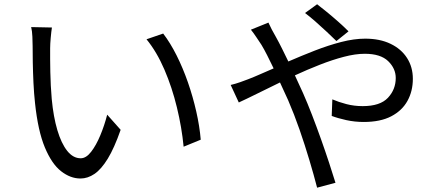

<svg xmlns="http://www.w3.org/2000/svg" viewBox="-20 -827 2040 899"><path d="M223.1 -698.2Q220.2 -680.2 217.5 -650.4Q214.8 -620.6 214.8 -601.1Q214.4 -553.7 215.6 -490Q216.8 -426.3 222.2 -363.8Q230 -280.3 248.5 -217.8Q267.1 -155.3 294.7 -120.6Q322.3 -85.9 357.9 -85.9Q383.3 -85.9 406.7 -116.2Q430.2 -146.5 449.7 -193.4Q469.2 -240.2 481.9 -290L544.9 -219.2Q515.1 -133.8 484.6 -84Q454.1 -34.2 422.4 -12.7Q390.6 8.8 356.9 8.8Q309.6 8.8 265.9 -25.4Q222.2 -59.6 189.9 -137Q157.7 -214.4 144 -344.2Q139.2 -387.7 136.7 -438.7Q134.3 -489.7 133.5 -535.9Q132.8 -582 132.8 -610.8Q132.8 -628.4 131.6 -655.3Q130.4 -682.1 126 -700.2ZM744.1 -669.9Q777.3 -626.5 806.9 -567.6Q836.4 -508.8 859.9 -441.4Q883.3 -374 898.9 -305.2Q914.6 -236.3 919.9 -172.9L839.8 -140.1Q831.1 -230.5 808.3 -324.2Q785.6 -418 749.8 -501.2Q713.9 -584.5 666 -643.1Z M1555.2 -634.8Q1535.6 -653.8 1509.5 -678.5Q1483.4 -703.1 1456.5 -726.6Q1429.7 -750 1408.2 -766.1L1464.8 -807.1Q1481.4 -794.4 1509 -772Q1536.6 -749.5 1564.7 -724.6Q1592.8 -699.7 1611.8 -680.2ZM1060.1 -429.2Q1081.5 -434.1 1105 -442.4Q1128.4 -450.7 1142.1 -456.1Q1167.5 -465.8 1197.3 -479Q1227.1 -492.2 1261.2 -506.8Q1245.1 -540 1231 -568.1Q1216.8 -596.2 1204.1 -617.2Q1194.3 -631.8 1180.7 -652.3Q1167 -672.9 1154.8 -688L1236.8 -721.2Q1242.2 -709 1252.9 -688.2Q1263.7 -667.5 1272 -653.8Q1285.6 -629.4 1300.3 -599.9Q1314.9 -570.3 1330.1 -539.1Q1390.6 -565.4 1453.9 -590.1Q1517.1 -614.7 1577.6 -630.4Q1638.2 -646 1689.9 -646Q1758.8 -646 1808.8 -621.8Q1858.9 -597.7 1886 -555.2Q1913.1 -512.7 1913.1 -458Q1913.1 -400.4 1887.9 -354.7Q1862.8 -309.1 1812 -282.5Q1761.2 -255.9 1683.1 -255.9Q1641.1 -255.9 1601.3 -264.6Q1561.5 -273.4 1533.2 -284.2L1536.1 -361.8Q1565.4 -349.1 1601.8 -339.6Q1638.2 -330.1 1678.2 -330.1Q1759.8 -330.1 1796.4 -369.1Q1833 -408.2 1833 -461.9Q1833 -506.3 1797.4 -540.8Q1761.7 -575.2 1688 -575.2Q1644 -575.2 1590.1 -561Q1536.1 -546.9 1477.5 -523.9Q1418.9 -501 1360.8 -474.1L1398.9 -391.1Q1419.4 -344.7 1440.9 -289.1Q1462.4 -233.4 1482.9 -175.8Q1503.4 -118.2 1520.8 -65.2Q1538.1 -12.2 1550.8 28.8L1464.8 51.8Q1449.7 -6.8 1428.7 -77.1Q1407.7 -147.5 1382.6 -220Q1357.4 -292.5 1329.1 -357.9L1291 -440.9Q1233.4 -413.1 1182.9 -387.9Q1132.3 -362.8 1098.1 -347.2Z"/></svg>

Font: Source Han Sans CN
Style: Regular
Weight: 400
Designer: Ryoko NISHIZUKA  (kana, bopomofo & ideographs); Paul D. Hunt (Latin, Greek & Cyrillic); Sandoll Communications , Soo-you
Foundry: Adobe
Version: Version 2.004;hotconv 1.0.118;makeotfexe 2.5.65603